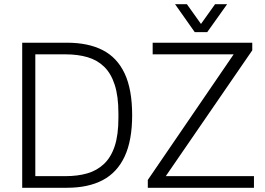

<svg xmlns="http://www.w3.org/2000/svg" viewBox="-20 -888 1253 908"><path d="M85 0V-686H297Q397 -686 465.5 -651Q534 -616 569.5 -540.5Q605 -465 605 -343Q605 -224 569.5 -148Q534 -72 465.5 -36Q397 0 297 0ZM147 -55H290Q347 -55 392.5 -68Q438 -81 471.5 -112.5Q505 -144 522.5 -197Q540 -250 540 -330V-352Q540 -433 522.5 -487Q505 -541 472.5 -572.5Q440 -604 394 -617.5Q348 -631 290 -631H147ZM679 0V-37L1085 -631H702V-686H1173V-650L764 -55H1181V0ZM808 -868H864L946 -753H915L997 -868H1054L960 -736H901Z"/></svg>

Font: Archivo SemiCondensed ExtraLight
Style: Regular
Weight: 250
Width: 4
Designer: Hector Gatti
Foundry: Omnibus-Type
Version: Version 2.001